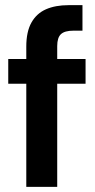

<svg xmlns="http://www.w3.org/2000/svg" viewBox="-20 -725 368 745"><path d="M82 0V-544Q82 -602 102 -637.5Q122 -673 158.5 -689Q195 -705 246 -705H300V-606H265Q231 -606 216.5 -592.5Q202 -579 202 -546V0ZM12 -400V-496H312V-400Z"/></svg>

Font: DM Sans 9pt 36pt SemiBold
Style: Regular
Weight: 600
Version: Version 4.004;gftools[0.9.30]